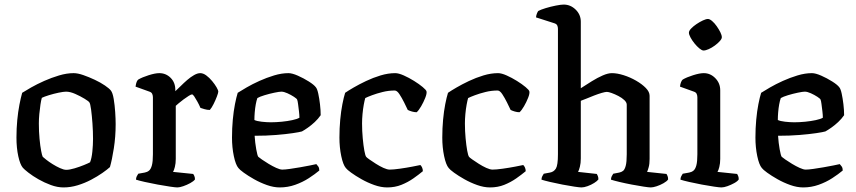

<svg xmlns="http://www.w3.org/2000/svg" viewBox="-20 -820 3743 840"><path d="M258 0Q231 0 202.5 -10.5Q174 -21 148.5 -35.5Q123 -50 104.5 -64.5Q86 -79 80 -86Q68 -100 60 -136.5Q52 -173 52 -218Q52 -258 55.5 -294.5Q59 -331 65 -362Q71 -393 77 -414Q91 -423 116.5 -437.5Q142 -452 173.5 -466Q205 -480 238.5 -490Q272 -500 302 -500Q320 -500 344.5 -491.5Q369 -483 394.5 -471Q420 -459 439 -446Q458 -433 465 -424Q473 -414 477.5 -387Q482 -360 484 -329.5Q486 -299 486 -277Q486 -222 478 -171Q470 -120 461 -89Q449 -78 427.5 -63Q406 -48 378.5 -33.5Q351 -19 320 -9.5Q289 0 258 0ZM270 -77Q284 -77 306 -83.5Q328 -90 347.5 -98Q367 -106 374 -110Q381 -127 384 -156.5Q387 -186 387 -212Q387 -245 384.5 -280Q382 -315 378.5 -341Q375 -367 371 -372Q368 -377 350 -388Q332 -399 309.5 -409Q287 -419 269 -419Q258 -419 236.5 -414.5Q215 -410 194 -403.5Q173 -397 163 -392Q160 -382 157 -362.5Q154 -343 152 -321Q150 -299 150 -280Q150 -244 153 -212.5Q156 -181 160 -160Q164 -139 167 -134Q170 -131 182 -121.5Q194 -112 210 -102Q226 -92 242.5 -84.5Q259 -77 270 -77Z M756 0Q748 0 724 -3.5Q700 -7 670 -12.5Q640 -18 613.5 -24Q587 -30 575 -34Q575 -42 578.5 -49Q582 -56 585 -60L613 -65Q624 -67 632 -73.5Q640 -80 644.5 -96.5Q649 -113 649 -145V-394Q649 -402 646 -409Q643 -416 634 -419L573 -441Q575 -455 578 -462Q581 -469 585 -472Q602 -482 630.5 -491Q659 -500 677 -500Q706 -500 726.5 -479.5Q747 -459 747 -427V-421Q757 -430 770.5 -443.5Q784 -457 799 -470Q814 -483 829 -491.5Q844 -500 856 -500Q869 -500 882.5 -490Q896 -480 908 -465.5Q920 -451 927.5 -438Q935 -425 935 -419Q935 -414 929 -398Q923 -382 914.5 -365Q906 -348 898 -339Q886 -339 874.5 -342.5Q863 -346 857 -348Q851 -362 843.5 -375.5Q836 -389 830 -398Q824 -407 820 -407Q816 -407 805.5 -400.5Q795 -394 783 -385Q771 -376 761.5 -368Q752 -360 749 -357V-125Q749 -105 745 -89.5Q741 -74 737 -68L825 -59Q827 -57 830 -50.5Q833 -44 833 -35Q827 -27 812.5 -19Q798 -11 782 -5.5Q766 0 756 0Z M1204 0Q1177 0 1147.5 -10.5Q1118 -21 1091.5 -36Q1065 -51 1046.5 -64.5Q1028 -78 1023 -85Q1011 -99 1003 -137Q995 -175 995 -218Q995 -259 998.5 -296.5Q1002 -334 1008 -364.5Q1014 -395 1020 -414Q1034 -423 1059 -437.5Q1084 -452 1115 -466Q1146 -480 1179 -490Q1212 -500 1242 -500Q1258 -500 1283 -489Q1308 -478 1331 -463.5Q1354 -449 1362 -438Q1368 -431 1372.5 -410Q1377 -389 1380 -363.5Q1383 -338 1383 -316Q1372 -300 1357 -286Q1342 -272 1327 -261.5Q1312 -251 1301 -245Q1291 -242 1261 -237.5Q1231 -233 1188 -229.5Q1145 -226 1094 -226Q1096 -195 1101 -167Q1106 -139 1110 -134Q1113 -131 1126 -122Q1139 -113 1155.5 -103Q1172 -93 1188.5 -85.5Q1205 -78 1215 -78Q1227 -78 1248 -81Q1269 -84 1292.5 -88Q1316 -92 1335.5 -96Q1355 -100 1364 -102Q1368 -98 1372.5 -91.5Q1377 -85 1377 -74Q1358 -58 1331 -40.5Q1304 -23 1271.5 -11.5Q1239 0 1204 0ZM1165 -285Q1188 -285 1213 -287.5Q1238 -290 1259 -294.5Q1280 -299 1290 -305Q1290 -316 1288 -333Q1286 -350 1284 -365Q1282 -380 1280 -384Q1279 -388 1266 -396.5Q1253 -405 1237.5 -412Q1222 -419 1211 -419Q1202 -419 1180.5 -414.5Q1159 -410 1137.5 -403.5Q1116 -397 1106 -391Q1102 -380 1099 -363.5Q1096 -347 1094.5 -329Q1093 -311 1093 -295Q1103 -290 1124.5 -287.5Q1146 -285 1165 -285Z M1674 0Q1647 0 1617.5 -10.5Q1588 -21 1561.5 -36Q1535 -51 1516.5 -64.5Q1498 -78 1493 -85Q1481 -99 1473 -137Q1465 -175 1465 -218Q1465 -259 1468.5 -296.5Q1472 -334 1478 -364.5Q1484 -395 1490 -414Q1503 -423 1527 -437Q1551 -451 1581.5 -465.5Q1612 -480 1645 -490Q1678 -500 1709 -500Q1724 -500 1746.5 -490Q1769 -480 1791.5 -466Q1814 -452 1829.5 -439Q1845 -426 1846 -420Q1848 -411 1840.5 -392Q1833 -373 1822.5 -355Q1812 -337 1803 -329Q1793 -329 1782.5 -332Q1772 -335 1764 -339Q1758 -352 1748 -372Q1738 -392 1727.5 -408Q1717 -424 1707 -424Q1680 -424 1654 -417.5Q1628 -411 1608 -403.5Q1588 -396 1578 -391Q1575 -381 1571.5 -362Q1568 -343 1566 -321Q1564 -299 1564 -280Q1564 -247 1567 -215Q1570 -183 1574 -161Q1578 -139 1582 -134Q1584 -131 1596 -122.5Q1608 -114 1624.5 -103.5Q1641 -93 1657.5 -85.5Q1674 -78 1685 -78Q1701 -78 1729.5 -82Q1758 -86 1784 -91Q1810 -96 1819 -98Q1823 -95 1826.5 -87.5Q1830 -80 1830 -71Q1812 -56 1788.5 -39.5Q1765 -23 1736.5 -11.5Q1708 0 1674 0Z M2124 0Q2097 0 2067.5 -10.5Q2038 -21 2011.5 -36Q1985 -51 1966.5 -64.5Q1948 -78 1943 -85Q1931 -99 1923 -137Q1915 -175 1915 -218Q1915 -259 1918.5 -296.5Q1922 -334 1928 -364.5Q1934 -395 1940 -414Q1953 -423 1977 -437Q2001 -451 2031.5 -465.5Q2062 -480 2095 -490Q2128 -500 2159 -500Q2174 -500 2196.5 -490Q2219 -480 2241.5 -466Q2264 -452 2279.5 -439Q2295 -426 2296 -420Q2298 -411 2290.5 -392Q2283 -373 2272.5 -355Q2262 -337 2253 -329Q2243 -329 2232.5 -332Q2222 -335 2214 -339Q2208 -352 2198 -372Q2188 -392 2177.5 -408Q2167 -424 2157 -424Q2130 -424 2104 -417.5Q2078 -411 2058 -403.5Q2038 -396 2028 -391Q2025 -381 2021.5 -362Q2018 -343 2016 -321Q2014 -299 2014 -280Q2014 -247 2017 -215Q2020 -183 2024 -161Q2028 -139 2032 -134Q2034 -131 2046 -122.5Q2058 -114 2074.5 -103.5Q2091 -93 2107.5 -85.5Q2124 -78 2135 -78Q2151 -78 2179.5 -82Q2208 -86 2234 -91Q2260 -96 2269 -98Q2273 -95 2276.5 -87.5Q2280 -80 2280 -71Q2262 -56 2238.5 -39.5Q2215 -23 2186.5 -11.5Q2158 0 2124 0Z M2524 0Q2516 0 2492.5 -3.5Q2469 -7 2440.5 -12.5Q2412 -18 2386.5 -24Q2361 -30 2349 -34Q2349 -42 2352.5 -49Q2356 -56 2359 -60L2386 -65Q2403 -68 2412 -82.5Q2421 -97 2421 -145V-694Q2421 -702 2418 -708.5Q2415 -715 2406 -718L2325 -744Q2326 -754 2329.5 -762Q2333 -770 2335 -772Q2346 -778 2367.5 -784.5Q2389 -791 2411.5 -795.5Q2434 -800 2446 -800Q2476 -800 2498.5 -778Q2521 -756 2521 -725V-434Q2544 -449 2569 -464.5Q2594 -480 2617 -490Q2640 -500 2657 -500Q2680 -500 2708.5 -491Q2737 -482 2763 -467Q2789 -452 2805.5 -435Q2822 -418 2822 -401V-125Q2822 -103 2818 -88.5Q2814 -74 2811 -68L2896 -59Q2898 -56 2900.5 -50Q2903 -44 2903 -35Q2898 -27 2883 -18.5Q2868 -10 2852.5 -5Q2837 0 2827 0Q2819 0 2796 -3.5Q2773 -7 2744 -12.5Q2715 -18 2690 -24Q2665 -30 2653 -34Q2653 -42 2656.5 -49Q2660 -56 2663 -60L2689 -65Q2699 -67 2706 -72.5Q2713 -78 2717.5 -94.5Q2722 -111 2722 -145V-362Q2722 -372 2711.5 -382Q2701 -392 2685.5 -400Q2670 -408 2656 -413Q2642 -418 2635 -418Q2628 -418 2612.5 -413.5Q2597 -409 2579 -402Q2561 -395 2545.5 -388.5Q2530 -382 2521 -379V-127Q2521 -106 2517 -90.5Q2513 -75 2509 -68L2591 -59Q2593 -56 2595.5 -50Q2598 -44 2598 -35Q2593 -28 2579.5 -19.5Q2566 -11 2550.5 -5.5Q2535 0 2524 0Z M3136 0Q3128 0 3104 -3.5Q3080 -7 3050.5 -12.5Q3021 -18 2995 -24Q2969 -30 2957 -34Q2957 -42 2960.5 -49Q2964 -56 2967 -60L2995 -65Q3006 -67 3014 -73.5Q3022 -80 3026.5 -96.5Q3031 -113 3031 -145V-394Q3031 -402 3028 -409Q3025 -416 3016 -419L2955 -441Q2956 -452 2959.5 -460.5Q2963 -469 2967 -472Q2984 -482 3012.5 -491Q3041 -500 3059 -500Q3088 -500 3109.5 -478Q3131 -456 3131 -425V-125Q3131 -105 3127 -89.5Q3123 -74 3119 -68L3205 -59Q3207 -56 3209.5 -50Q3212 -44 3212 -35Q3207 -27 3192.5 -19Q3178 -11 3162.5 -5.5Q3147 0 3136 0ZM3058 -599Q3051 -599 3040 -608Q3029 -617 3018.5 -630Q3008 -643 3001 -656Q2994 -669 2994 -677Q2994 -685 3003.5 -695Q3013 -705 3027 -714.5Q3041 -724 3055 -730.5Q3069 -737 3077 -737Q3085 -737 3095.5 -728Q3106 -719 3115.5 -705.5Q3125 -692 3131.5 -679Q3138 -666 3138 -657Q3138 -650 3129 -640Q3120 -630 3107 -620.5Q3094 -611 3080.5 -605Q3067 -599 3058 -599Z M3494 0Q3467 0 3437.5 -10.5Q3408 -21 3381.5 -36Q3355 -51 3336.5 -64.5Q3318 -78 3313 -85Q3301 -99 3293 -137Q3285 -175 3285 -218Q3285 -259 3288.5 -296.5Q3292 -334 3298 -364.5Q3304 -395 3310 -414Q3324 -423 3349 -437.5Q3374 -452 3405 -466Q3436 -480 3469 -490Q3502 -500 3532 -500Q3548 -500 3573 -489Q3598 -478 3621 -463.5Q3644 -449 3652 -438Q3658 -431 3662.5 -410Q3667 -389 3670 -363.5Q3673 -338 3673 -316Q3662 -300 3647 -286Q3632 -272 3617 -261.5Q3602 -251 3591 -245Q3581 -242 3551 -237.5Q3521 -233 3478 -229.5Q3435 -226 3384 -226Q3386 -195 3391 -167Q3396 -139 3400 -134Q3403 -131 3416 -122Q3429 -113 3445.5 -103Q3462 -93 3478.5 -85.5Q3495 -78 3505 -78Q3517 -78 3538 -81Q3559 -84 3582.5 -88Q3606 -92 3625.5 -96Q3645 -100 3654 -102Q3658 -98 3662.5 -91.5Q3667 -85 3667 -74Q3648 -58 3621 -40.5Q3594 -23 3561.5 -11.5Q3529 0 3494 0ZM3455 -285Q3478 -285 3503 -287.5Q3528 -290 3549 -294.5Q3570 -299 3580 -305Q3580 -316 3578 -333Q3576 -350 3574 -365Q3572 -380 3570 -384Q3569 -388 3556 -396.5Q3543 -405 3527.5 -412Q3512 -419 3501 -419Q3492 -419 3470.5 -414.5Q3449 -410 3427.5 -403.5Q3406 -397 3396 -391Q3392 -380 3389 -363.5Q3386 -347 3384.5 -329Q3383 -311 3383 -295Q3393 -290 3414.5 -287.5Q3436 -285 3455 -285Z"/></svg>

Font: Texturina 12pt Medium
Style: Regular
Weight: 500
Designer: Guillermo Torres Carreño
Foundry: Omnibus-Type
Version: Version 1.002